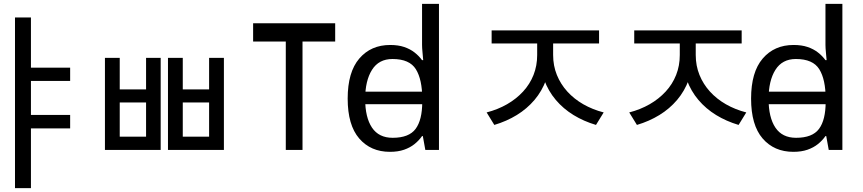

<svg xmlns="http://www.w3.org/2000/svg" viewBox="-20 -780 4488 999"><path d="M116 -428H345V-359H116ZM116 -182H345V-112H116ZM58 -689H141V199H58Z M526 -479H603V-315H740V-479H816V0H526ZM603 -247V-69H740V-247ZM854 -479H931V-315H1068V-479H1145V0H854ZM931 -247V-69H1068V-247Z M1724 -659V-564H1554V0H1467V-564H1297V-659Z M1838 -238V-303H2214V-238ZM2009 10Q1909 10 1849 -59.5Q1789 -129 1789 -267Q1789 -405 1849.5 -475.5Q1910 -546 2010 -546Q2052 -546 2083 -535.5Q2114 -525 2137 -507Q2160 -489 2176 -467H2182Q2181 -480 2178.5 -505.5Q2176 -531 2176 -546V-760H2264V0H2193L2180 -72H2176Q2160 -49 2137 -30.5Q2114 -12 2082.5 -1Q2051 10 2009 10ZM2023 -63Q2108 -63 2142.5 -109.5Q2177 -156 2177 -250V-266Q2177 -366 2144 -419.5Q2111 -473 2022 -473Q1951 -473 1915.5 -416.5Q1880 -360 1880 -265Q1880 -169 1915.5 -116Q1951 -63 2023 -63Z M2775 -604H2843V-494Q2843 -423 2821.5 -364.5Q2800 -306 2761 -260Q2722 -214 2669 -181.5Q2616 -149 2552 -130L2512 -195Q2570 -210 2618 -237.5Q2666 -265 2701.5 -303.5Q2737 -342 2756 -390Q2775 -438 2775 -494ZM2790 -604H2858V-494Q2858 -438 2877.5 -390Q2897 -342 2932 -303.5Q2967 -265 3015 -237.5Q3063 -210 3121 -195L3081 -130Q3017 -149 2964 -181.5Q2911 -214 2872 -260Q2833 -306 2811.5 -364.5Q2790 -423 2790 -494ZM2538 -622H3097V-554H2538Z M3517 -604H3585V-494Q3585 -423 3563.5 -364.5Q3542 -306 3503 -260Q3464 -214 3411 -181.5Q3358 -149 3294 -130L3254 -195Q3312 -210 3360 -237.5Q3408 -265 3443.5 -303.5Q3479 -342 3498 -390Q3517 -438 3517 -494ZM3532 -604H3600V-494Q3600 -438 3619.5 -390Q3639 -342 3674 -303.5Q3709 -265 3757 -237.5Q3805 -210 3863 -195L3823 -130Q3759 -149 3706 -181.5Q3653 -214 3614 -260Q3575 -306 3553.5 -364.5Q3532 -423 3532 -494ZM3280 -622H3839V-554H3280Z M3937 -238V-303H4313V-238ZM4108 10Q4008 10 3948 -59.5Q3888 -129 3888 -267Q3888 -405 3948.5 -475.5Q4009 -546 4109 -546Q4151 -546 4182 -535.5Q4213 -525 4236 -507Q4259 -489 4275 -467H4281Q4280 -480 4277.5 -505.5Q4275 -531 4275 -546V-760H4363V0H4292L4279 -72H4275Q4259 -49 4236 -30.5Q4213 -12 4181.5 -1Q4150 10 4108 10ZM4122 -63Q4207 -63 4241.5 -109.5Q4276 -156 4276 -250V-266Q4276 -366 4243 -419.5Q4210 -473 4121 -473Q4050 -473 4014.5 -416.5Q3979 -360 3979 -265Q3979 -169 4014.5 -116Q4050 -63 4122 -63Z"/></svg>

Font: hexlkorean05
Style: Book
Weight: 400
Designer: Jelle Bosma - Monotype Design Team
Foundry: Monotype Imaging Inc.
Version: Version 2.003